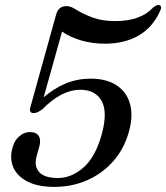

<svg xmlns="http://www.w3.org/2000/svg" viewBox="-20 -737 665 769"><path d="M28 -137Q34 -169 54.5 -188.5Q75 -208 100 -208Q126 -208 135.5 -191.8Q145 -175.5 137 -148.5L127 -112.5Q115.5 -72 136.8 -48Q158 -24 212 -24Q266.5 -24 314.5 -66.2Q362.5 -108.5 387.5 -199Q412 -288 387 -332.8Q362 -377.5 301 -377.5Q226.5 -377.5 150 -299.5Q139 -292 131.2 -288Q123.5 -284 115 -284Q95 -284 101.5 -307L205 -679.5Q214.5 -712.5 246 -712.5Q259.5 -712.5 274.5 -704.5Q311 -681.5 350.2 -667Q389.5 -652.5 440.5 -652.5Q543 -652.5 593 -706.5Q610 -720.5 619.5 -716Q624 -714 625.2 -708.5Q626.5 -703 619.5 -689.5Q589.5 -625 533.2 -593.5Q477 -562 402 -562Q349.5 -562 305.2 -575Q261 -588 228.5 -610.5L155 -347.5Q197.5 -384 244 -403Q290.5 -422 342.5 -422Q407 -422 447.5 -395Q488 -368 501 -319.8Q514 -271.5 496 -208.5Q477 -140.5 433.5 -91.2Q390 -42 329.2 -15.2Q268.5 11.5 197.5 11.5Q133 11.5 92.2 -8.8Q51.5 -29 35.2 -62.8Q19 -96.5 28 -137Z"/></svg>

Font: Fraunces 72pt Soft
Style: Italic
Weight: 400
Italic angle: -16°
Version: Version 1.000;[b76b70a41]